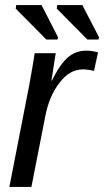

<svg xmlns="http://www.w3.org/2000/svg" viewBox="-20 -738 411 758"><path d="M351 -458Q328 -464 307 -464Q254 -464 214 -410Q173 -357 158 -275L104 0H17L96 -405L108 -473L117 -528H200L183 -420H185Q217 -485 248 -511.5Q279 -538 320 -538Q345 -538 367 -531ZM163 -582 42 -704 44 -718H144L209 -591L207 -582ZM325 -582 204 -704 206 -718H305L371 -591L369 -582Z"/></svg>

Font: Libra Sans Modern
Style: Italic
Weight: 400
Italic angle: -12°
Foundry: Stefan Peev, Context Ltd
Version: Version 1.000